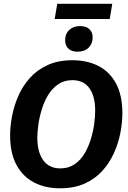

<svg xmlns="http://www.w3.org/2000/svg" viewBox="-20 -980 673 1012"><path d="M296.7 12.5Q219.2 12.5 160 -17.9Q100.8 -48.3 67.1 -110.4Q33.3 -172.5 33.3 -266.7Q33.3 -315 43.8 -369.2Q54.2 -423.3 77.1 -475.4Q100 -527.5 137.9 -569.6Q175.8 -611.7 231.2 -637.1Q286.7 -662.5 361.7 -662.5Q440 -662.5 499.2 -632.1Q558.3 -601.7 591.7 -539.6Q625 -477.5 625 -383.3Q625 -335 614.6 -280.4Q604.2 -225.8 580.8 -173.8Q557.5 -121.7 519.6 -79.6Q481.7 -37.5 426.2 -12.5Q370.8 12.5 296.7 12.5ZM297.5 -92.5Q341.7 -92.5 373.3 -114.2Q405 -135.8 425.8 -171.2Q446.7 -206.7 459.2 -247.9Q471.7 -289.2 476.7 -328.3Q481.7 -367.5 481.7 -395.8Q481.7 -472.5 451.2 -515Q420.8 -557.5 361.7 -557.5Q318.3 -557.5 286.7 -535.8Q255 -514.2 233.8 -479.2Q212.5 -444.2 200 -402.9Q187.5 -361.7 182.1 -322.5Q176.7 -283.3 176.7 -254.2Q176.7 -178.3 207.9 -135.4Q239.2 -92.5 297.5 -92.5ZM268.3 -880 281.7 -960H571.7L558.3 -880ZM389.2 -707.5Q357.5 -707.5 340.4 -723.8Q323.3 -740 323.3 -767.5Q323.3 -801.7 345 -822.1Q366.7 -842.5 402.5 -842.5Q434.2 -842.5 451.3 -826.2Q468.3 -810 468.3 -783.3Q468.3 -750 447.1 -728.8Q425.8 -707.5 389.2 -707.5Z"/></svg>

Font: Familjen Grotesk
Style: Bold Italic
Weight: 700
Italic angle: -9.46201°
Designer: Anders Wikstroem, Jonas Baeckman, Matilda Gysing, Kristian Moeller
Foundry: Familjen STHLM AB
Version: Version 2.002; ttfautohint (v1.8.4.7-5d5b)